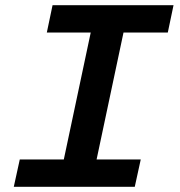

<svg xmlns="http://www.w3.org/2000/svg" viewBox="-20 -718 690 738"><path d="M203 0 351 -698H477L329 0ZM182 -698H647L625 -593H160ZM56 -105H521L498 0H33Z"/></svg>

Font: Azeret Mono Thin Medium
Style: Italic
Weight: 500
Italic angle: -12°
Version: Version 1.002